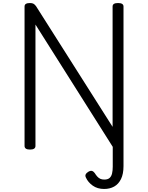

<svg xmlns="http://www.w3.org/2000/svg" viewBox="-20 -973 977 1267"><path d="M795 123Q795 175 778.5 208.5Q762 242 733.5 258Q705 274 667 274Q623 274 592 252Q561 230 547 199Q541 187 545.5 177.5Q550 168 562 161Q577 152 587 155Q597 158 605 169Q613 182 622 192Q631 202 642 207Q653 212 668 212Q691 212 703 201.5Q715 191 719.5 171.5Q724 152 724 127V-4L214 -811V-10Q214 2 205 8Q196 14 178 14Q142 14 142 -10V-930Q142 -942 151 -947.5Q160 -953 178 -953Q193 -953 201.5 -948Q210 -943 218 -932L723 -136V-930Q723 -942 732 -947.5Q741 -953 759 -953Q795 -953 795 -930Z"/></svg>

Font: Playwrite US Modern Light
Style: Regular
Weight: 300
Designer: Veronika Burian, José Scaglione
Foundry: TypeTogether
Version: Version 1.003